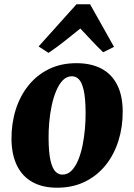

<svg xmlns="http://www.w3.org/2000/svg" viewBox="-20 -861 625 895"><path d="M336 -566.5Q405 -566.5 453 -541Q501 -515.5 526.2 -465.5Q551.5 -415.5 552 -343Q552.5 -270 532.2 -205.2Q512 -140.5 472.5 -91.2Q433 -42 376 -14Q319 14 246 14Q179 14 131.8 -12Q84.5 -38 59.5 -88.5Q34.5 -139 33.5 -211Q33 -285 53.2 -349.5Q73.5 -414 112.8 -462.8Q152 -511.5 208.2 -539Q264.5 -566.5 336 -566.5ZM315.5 -505.5Q291 -505.5 273 -487Q255 -468.5 242 -437.5Q229 -406.5 221 -368.8Q213 -331 209.5 -291Q206 -251 206.5 -215.5Q207 -149 215.5 -112.5Q224 -76 238.2 -61.5Q252.5 -47 270.5 -47Q295 -47 313.2 -65.2Q331.5 -83.5 344.2 -114.2Q357 -145 364.8 -183.2Q372.5 -221.5 376 -261.5Q379.5 -301.5 379 -338.5Q378.5 -405 370 -441.2Q361.5 -477.5 347.5 -491.5Q333.5 -505.5 315.5 -505.5ZM206 -614.5 160 -644.5 336.5 -841H400L511.5 -642.5L461 -617.5Q435 -642 408 -671Q381 -700 354.5 -728Q318 -699 280.8 -669.2Q243.5 -639.5 206 -614.5Z"/></svg>

Font: Merriweather 24pt Black
Style: Italic
Weight: 900
Italic angle: -7.8°
Designer: Eben Sorkin
Foundry: Eben Sorkin
Version: Version 2.101